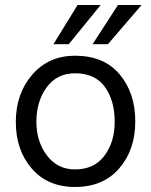

<svg xmlns="http://www.w3.org/2000/svg" viewBox="-20 -736 602 765"><path d="M349 -560 450 -716H544L410 -560ZM193 -560 289 -716H381L254 -560ZM279 9Q170 9 106.5 -64.5Q43 -138 43 -250Q43 -363 108.5 -438.5Q174 -514 279 -514Q394 -514 456.5 -440Q519 -366 519 -252Q519 -139 455 -65Q391 9 279 9ZM279 -444Q207 -444 166 -388Q125 -332 125 -251Q125 -172 167 -116.5Q209 -61 279 -61Q355 -61 396 -115.5Q437 -170 437 -251Q437 -335 398 -389.5Q359 -444 279 -444Z"/></svg>

Font: Hind Regular
Style: Regular
Weight: 400
Designer: Manushi Parikh, Satya Rajpurohit
Foundry: Indian Type Foundry
Version: Version 1.201;PS 1.0;hotconv 1.0.78;makeotf.lib2.5.61930; tt